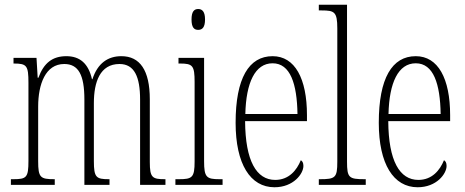

<svg xmlns="http://www.w3.org/2000/svg" viewBox="-20 -780 1961 810"><path d="M26 0H211V-24H209C150 -24 141 -31 141 -100V-330C141 -425 172 -510 251 -510C311 -510 336 -464 336 -360V0H442V-24H439C386 -24 376 -31 376 -100V-345C376 -434 402 -510 484 -510C547 -510 571 -456 571 -360V0H678V-24H676C623 -24 612 -30 612 -96V-361C612 -484 570 -543 492 -543C436 -543 392 -514 370 -446H368C353 -512 317 -543 260 -543C202 -543 165 -515 142 -452H139L134 -536H37V-512H39C93 -512 100 -503 100 -431V-101C100 -31 92 -24 36 -24H26Z M816 -654C833 -654 845 -664 845 -698C845 -731 833 -742 816 -742C799 -742 788 -731 788 -698C788 -664 799 -654 816 -654ZM720 0H919V-24H906C851 -24 841 -32 841 -100V-536H733V-512H740C793 -512 801 -503 801 -434V-99C801 -31 791 -24 735 -24H720Z M1138 10C1218 10 1260 -47 1260 -80C1260 -94 1255 -101 1249 -104C1232 -62 1199 -21 1141 -21C1062 -21 1015 -101 1014 -269H1275V-294C1275 -449 1224 -543 1130 -543C1030 -543 974 -450 974 -262C974 -88 1036 10 1138 10ZM1235 -299H1015C1018 -431 1056 -513 1130 -513C1205 -513 1233 -426 1235 -299Z M1325 0H1523V-24H1518C1452 -24 1444 -30 1444 -98V-760H1325V-736H1337C1391 -736 1403 -730 1403 -660V-98C1403 -30 1395 -24 1329 -24H1325Z M1742 10C1822 10 1864 -47 1864 -80C1864 -94 1859 -101 1853 -104C1836 -62 1803 -21 1745 -21C1666 -21 1619 -101 1618 -269H1879V-294C1879 -449 1828 -543 1734 -543C1634 -543 1578 -450 1578 -262C1578 -88 1640 10 1742 10ZM1839 -299H1619C1622 -431 1660 -513 1734 -513C1809 -513 1837 -426 1839 -299Z"/></svg>

Font: Noto Serif Khmer ExtraCondensed ExtraLight
Style: Regular
Weight: 200
Width: 2
Designer: Danh Hong and the Monotype Design Team
Foundry: Monotype Imaging Inc.
Version: Version 2.004